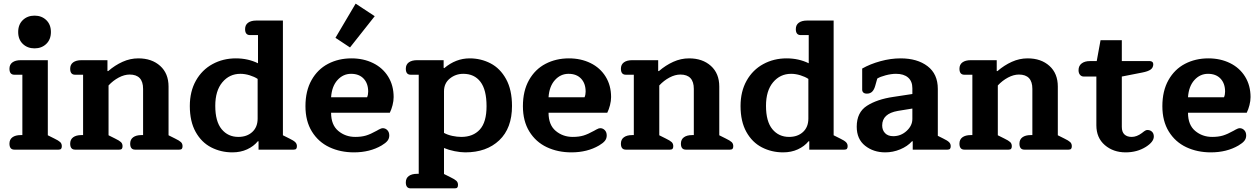

<svg xmlns="http://www.w3.org/2000/svg" viewBox="-20 -823 6925 1056"><path d="M80 -647Q80 -688 105.5 -712.5Q131 -737 170 -737Q209 -737 234.5 -712.5Q260 -688 260 -647Q260 -606 234.5 -581.5Q209 -557 170 -557Q131 -557 105.5 -581.5Q80 -606 80 -647ZM32 -33Q32 -56 48.5 -68Q65 -80 94 -80H103V-412H59Q32 -412 32 -445Q32 -468 48.5 -480Q65 -492 94 -492H243V-79L279 -61Q302 -50 311 -41.5Q320 -33 320 -19Q320 -9 316 -4.5Q312 0 302 0H59Q32 0 32 -33Z M366 -33Q366 -56 382.5 -68Q399 -80 428 -80H437V-412H393Q366 -412 366 -445Q366 -468 382.5 -480Q399 -492 428 -492H571V-432H575Q612 -464 654 -483Q696 -502 741 -502Q815 -502 861 -460.5Q907 -419 907 -347V-79L943 -61Q966 -50 975 -41.5Q984 -33 984 -19Q984 -9 980 -4.5Q976 0 966 0H723Q696 0 696 -33Q696 -56 712.5 -68Q729 -80 758 -80H767V-334Q767 -413 693 -413Q664 -413 633 -396.5Q602 -380 577 -353V-79L613 -61Q636 -50 645 -41.5Q654 -33 654 -19Q654 -9 650 -4.5Q646 0 636 0H393Q366 0 366 -33Z M1024 -240Q1024 -320 1057.5 -379.5Q1091 -439 1149 -470.5Q1207 -502 1277 -502Q1344 -502 1399 -475V-630H1355Q1328 -630 1328 -663Q1328 -686 1344.5 -698Q1361 -710 1390 -710H1536V-79L1572 -61Q1595 -50 1604 -41Q1613 -32 1613 -19Q1613 -9 1609 -4.5Q1605 0 1595 0H1402V-46H1398Q1375 -18 1339 -1.5Q1303 15 1258 15Q1195 15 1141.5 -12.5Q1088 -40 1056 -97.5Q1024 -155 1024 -240ZM1397 -171V-389Q1379 -401 1353 -409Q1327 -417 1302 -417Q1242 -417 1203 -370.5Q1164 -324 1164 -241Q1164 -155 1199 -112.5Q1234 -70 1291 -70Q1338 -70 1367.5 -97Q1397 -124 1397 -171Z M1825 -615 1936 -803 2041 -734 1905 -562ZM1660 -239Q1660 -323 1693.5 -382.5Q1727 -442 1784.5 -472Q1842 -502 1913 -502Q1979 -502 2032 -476Q2085 -450 2115 -401.5Q2145 -353 2145 -289Q2145 -268 2139 -244.5Q2133 -221 2124 -203H1801Q1801 -136 1840.5 -103Q1880 -70 1934 -70Q1968 -70 1993 -77.5Q2018 -85 2052 -104Q2055 -106 2063.5 -110.5Q2072 -115 2076.5 -116.5Q2081 -118 2085 -118Q2100 -118 2110.5 -107Q2121 -96 2121 -78Q2121 -61 2111 -48.5Q2101 -36 2079 -23Q2014 15 1927 15Q1852 15 1791.5 -13.5Q1731 -42 1695.5 -99.5Q1660 -157 1660 -239ZM1999 -288Q2005 -302 2005 -319Q2005 -364 1980 -390.5Q1955 -417 1911 -417Q1867 -417 1836 -382.5Q1805 -348 1801 -288Z M2212 180Q2212 157 2228.5 145Q2245 133 2274 133H2283V-412H2239Q2212 -412 2212 -445Q2212 -468 2228.5 -480Q2245 -492 2274 -492H2420V-450L2423 -448Q2487 -502 2563 -502Q2625 -502 2678 -474.5Q2731 -447 2763.5 -388Q2796 -329 2796 -240Q2796 -118 2726 -51.5Q2656 15 2539 15Q2513 15 2480.5 8.5Q2448 2 2422 -9V134L2458 152Q2481 163 2490 171.5Q2499 180 2499 194Q2499 204 2495 208.5Q2491 213 2481 213H2239Q2212 213 2212 180ZM2656 -239Q2656 -329 2622.5 -373Q2589 -417 2528 -417Q2486 -417 2454 -391Q2422 -365 2422 -321V-92Q2442 -81 2468 -75.5Q2494 -70 2517 -70Q2582 -70 2619 -110.5Q2656 -151 2656 -239Z M2856 -239Q2856 -323 2889.5 -382.5Q2923 -442 2980.5 -472Q3038 -502 3109 -502Q3175 -502 3228 -476Q3281 -450 3311 -401.5Q3341 -353 3341 -289Q3341 -268 3335 -244.5Q3329 -221 3320 -203H2997Q2997 -136 3036.5 -103Q3076 -70 3130 -70Q3164 -70 3189 -77.5Q3214 -85 3248 -104Q3251 -106 3259.5 -110.5Q3268 -115 3272.5 -116.5Q3277 -118 3281 -118Q3296 -118 3306.5 -107Q3317 -96 3317 -78Q3317 -61 3307 -48.5Q3297 -36 3275 -23Q3210 15 3123 15Q3048 15 2987.5 -13.5Q2927 -42 2891.5 -99.5Q2856 -157 2856 -239ZM3195 -288Q3201 -302 3201 -319Q3201 -364 3176 -390.5Q3151 -417 3107 -417Q3063 -417 3032 -382.5Q3001 -348 2997 -288Z M3395 -33Q3395 -56 3411.5 -68Q3428 -80 3457 -80H3466V-412H3422Q3395 -412 3395 -445Q3395 -468 3411.5 -480Q3428 -492 3457 -492H3600V-432H3604Q3641 -464 3683 -483Q3725 -502 3770 -502Q3844 -502 3890 -460.5Q3936 -419 3936 -347V-79L3972 -61Q3995 -50 4004 -41.5Q4013 -33 4013 -19Q4013 -9 4009 -4.5Q4005 0 3995 0H3752Q3725 0 3725 -33Q3725 -56 3741.5 -68Q3758 -80 3787 -80H3796V-334Q3796 -413 3722 -413Q3693 -413 3662 -396.5Q3631 -380 3606 -353V-79L3642 -61Q3665 -50 3674 -41.5Q3683 -33 3683 -19Q3683 -9 3679 -4.5Q3675 0 3665 0H3422Q3395 0 3395 -33Z M4053 -240Q4053 -320 4086.5 -379.5Q4120 -439 4178 -470.5Q4236 -502 4306 -502Q4373 -502 4428 -475V-630H4384Q4357 -630 4357 -663Q4357 -686 4373.5 -698Q4390 -710 4419 -710H4565V-79L4601 -61Q4624 -50 4633 -41Q4642 -32 4642 -19Q4642 -9 4638 -4.5Q4634 0 4624 0H4431V-46H4427Q4404 -18 4368 -1.5Q4332 15 4287 15Q4224 15 4170.5 -12.5Q4117 -40 4085 -97.5Q4053 -155 4053 -240ZM4426 -171V-389Q4408 -401 4382 -409Q4356 -417 4331 -417Q4271 -417 4232 -370.5Q4193 -324 4193 -241Q4193 -155 4228 -112.5Q4263 -70 4320 -70Q4367 -70 4396.5 -97Q4426 -124 4426 -171Z M4692 -126Q4692 -205 4748 -241Q4804 -277 4893 -290L4998 -306V-338Q4998 -376 4974.5 -396.5Q4951 -417 4908 -417Q4882 -417 4851.5 -409Q4821 -401 4805 -391L4794 -352Q4788 -330 4777 -319Q4766 -308 4748 -308Q4735 -308 4728.5 -314Q4722 -320 4722 -330V-446Q4766 -471 4822.5 -486.5Q4879 -502 4933 -502Q5025 -502 5081.5 -459Q5138 -416 5138 -334V-76L5168 -61Q5191 -50 5200 -41Q5209 -32 5209 -19Q5209 -9 5205 -4.5Q5201 0 5191 0H5000V-46H4996Q4971 -18 4931 -1.5Q4891 15 4849 15Q4784 15 4738 -21.5Q4692 -58 4692 -126ZM4998 -169V-226L4918 -213Q4832 -198 4832 -133Q4832 -107 4848 -90.5Q4864 -74 4893 -74Q4935 -74 4966.5 -103Q4998 -132 4998 -169Z M5257 -33Q5257 -56 5273.5 -68Q5290 -80 5319 -80H5328V-412H5284Q5257 -412 5257 -445Q5257 -468 5273.5 -480Q5290 -492 5319 -492H5462V-432H5466Q5503 -464 5545 -483Q5587 -502 5632 -502Q5706 -502 5752 -460.5Q5798 -419 5798 -347V-79L5834 -61Q5857 -50 5866 -41.5Q5875 -33 5875 -19Q5875 -9 5871 -4.5Q5867 0 5857 0H5614Q5587 0 5587 -33Q5587 -56 5603.5 -68Q5620 -80 5649 -80H5658V-334Q5658 -413 5584 -413Q5555 -413 5524 -396.5Q5493 -380 5468 -353V-79L5504 -61Q5527 -50 5536 -41.5Q5545 -33 5545 -19Q5545 -9 5541 -4.5Q5537 0 5527 0H5284Q5257 0 5257 -33Z M6010 -134V-402H5941Q5928 -402 5920 -411.5Q5912 -421 5912 -437Q5912 -461 5929 -474Q5946 -487 5974 -487H6012L6033 -602H6150V-487H6305Q6312 -487 6317.5 -482.5Q6323 -478 6323 -470Q6323 -451 6308.5 -440.5Q6294 -430 6262 -424L6150 -402V-125Q6150 -97 6164.5 -83.5Q6179 -70 6204 -70Q6232 -70 6260 -91Q6264 -94 6273 -101Q6282 -108 6291 -108Q6306 -108 6316 -98.5Q6326 -89 6326 -72Q6326 -43 6282 -15Q6234 15 6171 15Q6103 15 6056.5 -25Q6010 -65 6010 -134Z M6373 -239Q6373 -323 6406.5 -382.5Q6440 -442 6497.5 -472Q6555 -502 6626 -502Q6692 -502 6745 -476Q6798 -450 6828 -401.5Q6858 -353 6858 -289Q6858 -268 6852 -244.5Q6846 -221 6837 -203H6514Q6514 -136 6553.5 -103Q6593 -70 6647 -70Q6681 -70 6706 -77.5Q6731 -85 6765 -104Q6768 -106 6776.5 -110.5Q6785 -115 6789.5 -116.5Q6794 -118 6798 -118Q6813 -118 6823.5 -107Q6834 -96 6834 -78Q6834 -61 6824 -48.5Q6814 -36 6792 -23Q6727 15 6640 15Q6565 15 6504.5 -13.5Q6444 -42 6408.5 -99.5Q6373 -157 6373 -239ZM6712 -288Q6718 -302 6718 -319Q6718 -364 6693 -390.5Q6668 -417 6624 -417Q6580 -417 6549 -382.5Q6518 -348 6514 -288Z"/></svg>

Font: Maitree
Style: Bold
Weight: 700
Designer: CadsonDemak Team
Foundry: CadsonDemak
Version: Version 1.002